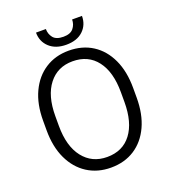

<svg xmlns="http://www.w3.org/2000/svg" viewBox="-158 -1001 1000 1127"><g transform="rotate(-20 341.5 -438.0)"><path d="M622.6 -385.7V-325.2Q622.6 -222.2 587.9 -147Q553.2 -71.8 490.2 -31Q427.2 9.8 341.8 9.8Q258.3 9.8 194.8 -31Q131.3 -71.8 95.7 -147Q60.1 -222.2 60.1 -325.2V-385.7Q60.1 -488.8 95.5 -564Q130.9 -639.2 194.1 -679.9Q257.3 -720.7 340.8 -720.7Q426.3 -720.7 489.5 -679.9Q552.7 -639.2 587.6 -564Q622.6 -488.8 622.6 -385.7ZM546.4 -325.2V-386.7Q546.4 -513.2 492.4 -583.7Q438.5 -654.3 340.8 -654.3Q246.6 -654.3 191.7 -583.7Q136.7 -513.2 136.7 -386.7V-325.2Q136.7 -198.2 192.1 -127.4Q247.6 -56.6 341.8 -56.6Q439.5 -56.6 492.9 -127.4Q546.4 -198.2 546.4 -325.2ZM423.3 -885.7H484.9Q484.9 -829.6 446.8 -793.7Q408.7 -757.8 341.8 -757.8Q275.4 -757.8 236.6 -793.7Q197.8 -829.6 197.8 -885.7H259.3Q259.3 -854.5 277.8 -831.1Q296.4 -807.6 341.8 -807.6Q385.3 -807.6 404.3 -831.1Q423.3 -854.5 423.3 -885.7Z"/></g></svg>

Font: Vazirmatn UI FD Light
Style: Regular
Weight: 300
Designer: Saber Rastikerdar
Foundry: Saber Rastikerdar
Version: Version 33.003